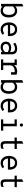

<svg xmlns="http://www.w3.org/2000/svg" viewBox="2693 -3455 774 6200"><g transform="rotate(90 3080.0 -355.0)"><path d="M330 12Q274.4 12 242.1 -5.4Q209.8 -22.8 185.8 -44.2V0H104.5V-682.5L185.8 -722V-463.5Q209.8 -489.6 247.2 -506.3Q284.8 -523 326 -523Q391.2 -523 440.2 -491.1Q489.1 -459.2 516.3 -399.5Q543.5 -339.8 543.5 -256Q543.5 -126.5 486.4 -57.2Q429.4 12 330 12ZM317.2 -62.8Q389.5 -62.8 424.6 -114.9Q459.8 -167 459.8 -256Q459.8 -349 424.1 -398.8Q388.4 -448.5 317.2 -448.5Q284.1 -448.5 257.8 -436.9Q231.4 -425.4 213.2 -408.9Q195 -392.5 185.8 -377.2V-135.2Q206 -102.2 240.6 -82.5Q275.2 -62.8 317.2 -62.8Z M934.2 12Q860.9 12 808.8 -24.1Q756.6 -60.1 729.1 -120.9Q701.5 -181.8 701.5 -256Q701.5 -340.5 730.4 -400.2Q759.2 -460 811.6 -491.5Q863.9 -523 934.2 -523Q992 -523 1040.2 -497Q1088.5 -471 1117.5 -416.8Q1146.5 -362.5 1146.5 -277.2Q1146.5 -267.9 1146.2 -254.1Q1145.9 -240.2 1144 -223H765.5V-294.8H1065Q1064.1 -356 1043.2 -389.8Q1022.4 -423.6 992.3 -437.1Q962.2 -450.5 934.2 -450.5Q856.6 -450.5 819.9 -401.2Q783.2 -352 783.2 -269.2Q783.2 -173.5 823.9 -117.9Q864.6 -62.2 936.8 -62.2Q967.4 -62.2 997.5 -72.2Q1027.6 -82.1 1056.5 -104.8L1102.2 -51.2Q1070.6 -24.1 1027.3 -6.1Q984 12 934.2 12Z M1506.2 12Q1452.8 12 1411.7 -7.2Q1370.6 -26.4 1347.3 -64.7Q1324 -103 1324 -160.2Q1324 -219.2 1351.9 -256.5Q1379.9 -293.8 1424.4 -311.5Q1468.9 -329.2 1519 -329.2Q1556.5 -329.2 1590.2 -321.8Q1623.9 -314.2 1658.8 -295.5V-335.2Q1658.8 -382.4 1643.8 -407.7Q1628.8 -433 1603.8 -442.5Q1578.8 -452 1549.5 -452Q1508.5 -452 1464.1 -435.2Q1419.8 -418.4 1387.5 -397.8L1363.8 -466.2Q1397.4 -486.8 1448.8 -504.9Q1500.1 -523 1557.2 -523Q1586.4 -523 1617.4 -515.7Q1648.5 -508.4 1675.4 -489Q1702.2 -469.6 1718.9 -434.2Q1735.5 -398.8 1735.5 -342.2V0H1658.8V-47.5Q1630.6 -21.9 1592.2 -4.9Q1553.9 12 1506.2 12ZM1516.8 -59Q1565.5 -59 1601.1 -81.8Q1636.6 -104.6 1658.8 -131V-221.8Q1635.1 -236.8 1599.9 -247.9Q1564.8 -259 1528.8 -259Q1477.2 -259 1438.9 -235.1Q1400.5 -211.2 1400.5 -160.2Q1400.5 -115.1 1430.8 -87.1Q1461.1 -59 1516.8 -59Z M1899 0V-72.5H2005.5V-438.5H1899V-511H2084V-396.5L2078 -410.8Q2093.9 -445.2 2126.6 -470.4Q2159.2 -495.6 2200.1 -509.3Q2241 -523 2281.5 -523Q2320.4 -523 2348 -516.1Q2375.6 -509.1 2391.8 -499V-323.5H2310.5V-474.8L2335.5 -436Q2322.8 -439.6 2308.7 -441.1Q2294.6 -442.5 2279 -442.5Q2228.4 -442.5 2185 -425.8Q2141.6 -409 2115.3 -376.5Q2089 -344 2089 -296.8V-72.5H2239.5V0Z M2794 12Q2738.4 12 2706.1 -5.4Q2673.8 -22.8 2649.8 -44.2V0H2568.5V-682.5L2649.8 -722V-463.5Q2673.8 -489.6 2711.2 -506.3Q2748.8 -523 2790 -523Q2855.2 -523 2904.2 -491.1Q2953.1 -459.2 2980.3 -399.5Q3007.5 -339.8 3007.5 -256Q3007.5 -126.5 2950.4 -57.2Q2893.4 12 2794 12ZM2781.2 -62.8Q2853.5 -62.8 2888.6 -114.9Q2923.8 -167 2923.8 -256Q2923.8 -349 2888.1 -398.8Q2852.4 -448.5 2781.2 -448.5Q2748.1 -448.5 2721.8 -436.9Q2695.4 -425.4 2677.2 -408.9Q2659 -392.5 2649.8 -377.2V-135.2Q2670 -102.2 2704.6 -82.5Q2739.2 -62.8 2781.2 -62.8Z M3398.2 12Q3324.9 12 3272.8 -24.1Q3220.6 -60.1 3193.1 -120.9Q3165.5 -181.8 3165.5 -256Q3165.5 -340.5 3194.4 -400.2Q3223.2 -460 3275.6 -491.5Q3327.9 -523 3398.2 -523Q3456 -523 3504.2 -497Q3552.5 -471 3581.5 -416.8Q3610.5 -362.5 3610.5 -277.2Q3610.5 -267.9 3610.2 -254.1Q3609.9 -240.2 3608 -223H3229.5V-294.8H3529Q3528.1 -356 3507.2 -389.8Q3486.4 -423.6 3456.3 -437.1Q3426.2 -450.5 3398.2 -450.5Q3320.6 -450.5 3283.9 -401.2Q3247.2 -352 3247.2 -269.2Q3247.2 -173.5 3287.9 -117.9Q3328.6 -62.2 3400.8 -62.2Q3431.4 -62.2 3461.5 -72.2Q3491.6 -82.1 3520.5 -104.8L3566.2 -51.2Q3534.6 -24.1 3491.3 -6.1Q3448 12 3398.2 12Z M3976.5 -15V-511H4057.8V-15ZM3835.5 0V-72.5H4198.8V0ZM3835.5 -438.5V-511H4021.5V-438.5ZM4016.9 -607.5Q3995.2 -607.5 3980.4 -622.5Q3965.5 -637.5 3965.5 -659.2Q3965.5 -681.8 3980.4 -697Q3995.2 -712.2 4016.9 -712.2Q4039.8 -712.2 4054.2 -697Q4068.8 -681.8 4068.8 -659.2Q4068.8 -637.5 4054.2 -622.5Q4039.8 -607.5 4016.9 -607.5Z M4666.2 12Q4597.5 12 4567.8 -22.6Q4538 -57.1 4538 -114.2V-438.5H4420.5V-511H4538V-682L4619.2 -722V-511H4791V-438.5H4619.2V-142.2Q4619.2 -119.1 4624.6 -101.2Q4630 -83.2 4645.9 -73.1Q4661.9 -63 4693.5 -63Q4729.9 -63 4751.3 -72.4Q4772.8 -81.8 4788.2 -91.5L4778.8 -11Q4758.8 -0.4 4733.6 5.8Q4708.5 12 4666.2 12Z M5246.2 12Q5172.9 12 5120.8 -24.1Q5068.6 -60.1 5041.1 -120.9Q5013.5 -181.8 5013.5 -256Q5013.5 -340.5 5042.4 -400.2Q5071.2 -460 5123.6 -491.5Q5175.9 -523 5246.2 -523Q5304 -523 5352.2 -497Q5400.5 -471 5429.5 -416.8Q5458.5 -362.5 5458.5 -277.2Q5458.5 -267.9 5458.2 -254.1Q5457.9 -240.2 5456 -223H5077.5V-294.8H5377Q5376.1 -356 5355.2 -389.8Q5334.4 -423.6 5304.3 -437.1Q5274.2 -450.5 5246.2 -450.5Q5168.6 -450.5 5131.9 -401.2Q5095.2 -352 5095.2 -269.2Q5095.2 -173.5 5135.9 -117.9Q5176.6 -62.2 5248.8 -62.2Q5279.4 -62.2 5309.5 -72.2Q5339.6 -82.1 5368.5 -104.8L5414.2 -51.2Q5382.6 -24.1 5339.3 -6.1Q5296 12 5246.2 12Z M5898.2 12Q5829.5 12 5799.8 -22.6Q5770 -57.1 5770 -114.2V-438.5H5652.5V-511H5770V-682L5851.2 -722V-511H6023V-438.5H5851.2V-142.2Q5851.2 -119.1 5856.6 -101.2Q5862 -83.2 5877.9 -73.1Q5893.9 -63 5925.5 -63Q5961.9 -63 5983.3 -72.4Q6004.8 -81.8 6020.2 -91.5L6010.8 -11Q5990.8 -0.4 5965.6 5.8Q5940.5 12 5898.2 12Z"/></g></svg>

Font: Overpass Mono Light
Style: Regular
Weight: 300
Monospace: yes
Designer: Delve Withrington, Dave Bailey
Foundry: Delve Fonts LLC
Version: Version 4.000